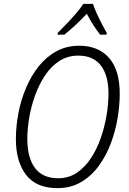

<svg xmlns="http://www.w3.org/2000/svg" viewBox="-20 -961 667 991"><path d="M277 10Q167 10 114.5 -58.5Q62 -127 62 -243Q62 -309 75 -377Q88 -445 114.5 -507.5Q141 -570 180 -619Q219 -668 271.5 -696.5Q324 -725 389 -725Q487 -725 542.5 -662.5Q598 -600 598 -477Q598 -418 587 -351.5Q576 -285 552 -221Q528 -157 490 -105Q452 -53 399 -21.5Q346 10 277 10ZM280 -41Q334 -41 376 -69Q418 -97 449 -144Q480 -191 500 -248.5Q520 -306 530 -365.5Q540 -425 540 -477Q540 -572 500.5 -623Q461 -674 384 -674Q330 -674 287 -646.5Q244 -619 213 -572.5Q182 -526 161.5 -469.5Q141 -413 131 -354.5Q121 -296 121 -244Q121 -147 160.5 -94Q200 -41 280 -41ZM278 -791Q297 -811 322.5 -837Q348 -863 371.5 -890.5Q395 -918 410 -941H460Q467 -919 479.5 -891.5Q492 -864 506 -837Q520 -810 531 -791L530 -782H497Q480 -803 461.5 -832Q443 -861 428 -890Q401 -861 371 -833Q341 -805 312 -782H277Z"/></svg>

Font: Noto Sans SemiCondensed Light
Style: Italic
Weight: 300
Width: 4
Italic angle: -12°
Designer: Monotype Design Team
Foundry: Monotype Imaging Inc.
Version: Version 2.013; ttfautohint (v1.8.4.7-5d5b)